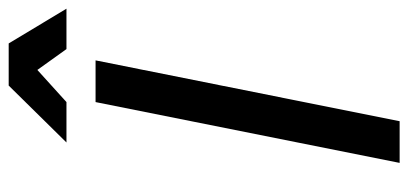

<svg xmlns="http://www.w3.org/2000/svg" viewBox="-269 -671 940 442"><g transform="rotate(-90 201.0 -450.0)"><path d="M283 -700 143 0H47L187 -700ZM402 -767H309L261 -834L187 -767H94L225 -900H322Z"/></g></svg>

Font: Gontserrat
Style: Italic
Weight: 400
Italic angle: -11.3°
Designer: Julieta Ulanovsky
Foundry: Julieta Ulanovsky
Version: Version 6.001